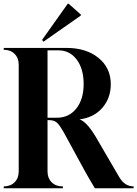

<svg xmlns="http://www.w3.org/2000/svg" viewBox="-20 -1006 734 1026"><path d="M212 -783 205 -793 342 -986H347L412 -928V-923ZM0 0V-10Q36 -10 58 -32Q80 -54 80 -90V-660Q80 -696 58 -718Q36 -740 0 -740V-750H334Q441 -750 506.5 -696.5Q572 -643 572 -556Q572 -482 527 -430Q482 -378 405 -368Q443 -356 491 -276L617 -60Q646 -10 694 -10V0H487Q457 -49 429 -100L331 -280Q303 -332 287 -348Q271 -364 244 -364H234V-90Q234 -54 256 -32Q278 -10 314 -10H316V0ZM234 -377H285Q349 -377 388 -426.5Q427 -476 427 -557Q427 -638 390 -687.5Q353 -737 292 -737H234Z"/></svg>

Font: Gloock
Style: Regular
Weight: 400
Designer: Duarte Pinto
Foundry: Duarte Pinto
Version: Version 1.000